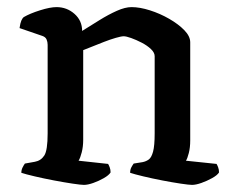

<svg xmlns="http://www.w3.org/2000/svg" viewBox="-20 -520 653 540"><path d="M216 0Q208 0 184.5 -3.5Q161 -7 132 -12.5Q103 -18 77.5 -24Q52 -30 40 -34Q40 -42 43.5 -49Q47 -56 50 -60L78 -65Q95 -68 104.5 -82.5Q114 -97 114 -145V-394Q114 -402 111 -409Q108 -416 99 -419L35 -441Q37 -455 40 -462Q43 -469 47 -472Q64 -482 92.5 -491Q121 -500 139 -500Q168 -500 189.5 -481Q211 -462 211 -433Q235 -448 260 -463.5Q285 -479 308.5 -489.5Q332 -500 350 -500Q373 -500 401.5 -491Q430 -482 456 -467Q482 -452 498.5 -435Q515 -418 515 -401V-125Q515 -105 511 -89.5Q507 -74 503 -68L589 -59Q591 -56 593.5 -49.5Q596 -43 596 -35Q591 -27 576.5 -19Q562 -11 546.5 -5.5Q531 0 520 0Q512 0 488.5 -3.5Q465 -7 436.5 -12.5Q408 -18 383 -24Q358 -30 346 -34Q346 -43 349.5 -49.5Q353 -56 356 -60L381 -64Q391 -66 398.5 -71.5Q406 -77 410.5 -93.5Q415 -110 415 -145V-362Q415 -372 404.5 -382Q394 -392 378.5 -400Q363 -408 349 -413Q335 -418 328 -418Q321 -418 305.5 -413.5Q290 -409 272 -402Q254 -395 238 -388.5Q222 -382 214 -379V-127Q214 -108 210 -92Q206 -76 201 -68L284 -59Q286 -56 288.5 -49.5Q291 -43 291 -35Q286 -27 272 -19Q258 -11 242.5 -5.5Q227 0 216 0Z"/></svg>

Font: Texturina Medium
Style: Regular
Weight: 500
Designer: Guillermo Torres Carreño
Foundry: Omnibus-Type
Version: Version 1.003